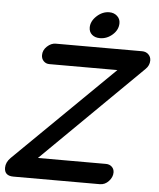

<svg xmlns="http://www.w3.org/2000/svg" viewBox="-82 -896 781 945"><g transform="rotate(5 308.0 -423.5)"><path d="M384 -716Q360 -716 345 -729Q330 -742 330 -764Q330 -795 358 -821Q386 -847 420 -847Q443 -847 458.5 -833Q474 -819 474 -798Q474 -765 446.5 -740.5Q419 -716 384 -716ZM20 0Q-25 0 -25 -40Q-25 -67 -2 -90L484 -567H148Q131 -567 119.5 -578.5Q108 -590 108 -608Q108 -633 128 -651.5Q148 -670 170 -670H597Q616 -670 628.5 -658Q641 -646 641 -628Q641 -603 621 -584L132 -102H468Q486 -102 497.5 -91Q509 -80 509 -63Q509 -40 490.5 -20Q472 0 447 0Z"/></g></svg>

Font: Comic Neue
Style: Bold Italic
Weight: 700
Italic angle: -12°
Designer: Craig Rozynski
Foundry: Craig Rozynski
Version: Version 2.003